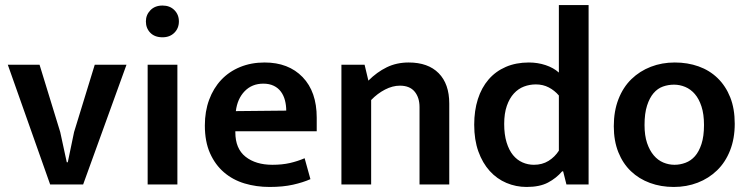

<svg xmlns="http://www.w3.org/2000/svg" viewBox="-20 -732 2972 762"><path d="M356 -475H482L310 0H179L11 -475H137L219 -208L245 -88H249L274 -208Z M566 0V-475H684V0ZM625 -584Q594 -584 576.5 -602Q559 -620 559 -647Q559 -673 577 -691.5Q595 -710 625 -710Q654 -710 672 -692Q690 -674 690 -647Q690 -620 672 -602Q654 -584 625 -584Z M1237 -211H914V-207Q914 -142 954.5 -110Q995 -78 1061 -78Q1100 -78 1130.5 -85Q1161 -92 1189 -104L1212 -21Q1183 -8 1143 1Q1103 10 1050 10Q997 10 950.5 -4Q904 -18 869 -48Q834 -78 813.5 -124Q793 -170 793 -234Q793 -290 810 -336Q827 -382 858 -415Q889 -448 933 -466Q977 -484 1030 -484Q1125 -484 1181 -426Q1237 -368 1237 -265ZM1116 -293Q1116 -314 1111 -333.5Q1106 -353 1095 -368Q1084 -383 1066.5 -391.5Q1049 -400 1025 -400Q980 -400 951 -370Q922 -340 916 -291Z M1453 0H1335V-475H1427L1442 -412Q1476 -446 1515 -465Q1554 -484 1602 -484Q1679 -484 1721 -441.5Q1763 -399 1763 -321V0H1645V-307Q1645 -345 1625.5 -368.5Q1606 -392 1567 -392Q1538 -392 1508 -376.5Q1478 -361 1453 -335Z M2198 -712H2316V0H2228L2215 -52H2211Q2188 -25 2155 -7.5Q2122 10 2070 10Q2028 10 1990 -6Q1952 -22 1923.5 -53.5Q1895 -85 1878.5 -131Q1862 -177 1862 -237Q1862 -293 1876.5 -338.5Q1891 -384 1919 -416.5Q1947 -449 1987.5 -466.5Q2028 -484 2079 -484Q2114 -484 2145.5 -473.5Q2177 -463 2198 -444ZM2198 -353Q2181 -373 2158 -385Q2135 -397 2107 -397Q2082 -397 2059.5 -388.5Q2037 -380 2019.5 -361Q2002 -342 1991.5 -312Q1981 -282 1981 -240Q1981 -198 1990.5 -167Q2000 -136 2016 -116.5Q2032 -97 2053.5 -87.5Q2075 -78 2099 -78Q2132 -78 2157 -93.5Q2182 -109 2198 -134Z M2896 -241Q2896 -182 2877.5 -135Q2859 -88 2826 -56Q2793 -24 2749 -7Q2705 10 2654 10Q2603 10 2559.5 -6Q2516 -22 2484 -52.5Q2452 -83 2434 -128Q2416 -173 2416 -231Q2416 -291 2434.5 -338.5Q2453 -386 2486 -418Q2519 -450 2563 -467Q2607 -484 2658 -484Q2709 -484 2752.5 -468.5Q2796 -453 2828 -422Q2860 -391 2878 -346Q2896 -301 2896 -241ZM2774 -236Q2774 -279 2764 -309.5Q2754 -340 2737.5 -359Q2721 -378 2699.5 -387Q2678 -396 2655 -396Q2632 -396 2611 -388.5Q2590 -381 2574 -362.5Q2558 -344 2548 -313Q2538 -282 2538 -236Q2538 -194 2548 -164.5Q2558 -135 2574.5 -115.5Q2591 -96 2612.5 -87Q2634 -78 2657 -78Q2679 -78 2700.5 -86Q2722 -94 2738 -112Q2754 -130 2764 -160.5Q2774 -191 2774 -236Z"/></svg>

Font: Mukta Mahee SemiBold
Style: Regular
Weight: 600
Designer: Shuchita Grover, Noopur Datye, Girish Dalvi, Yashodeep Gholap
Foundry: Ek Type
Version: Version 2.538;PS 1.000;hotconv 16.6.51;makeotf.lib2.5.65220;